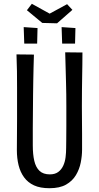

<svg xmlns="http://www.w3.org/2000/svg" viewBox="-20 -983 522 1013"><path d="M241 10Q192 10 159.5 -5Q127 -20 107 -47.5Q87 -75 78 -111.5Q69 -148 69 -191Q69 -226 69.5 -269Q70 -312 70 -355Q70 -398 70 -432Q70 -477 70 -520Q70 -563 69.5 -606.5Q69 -650 67 -696L159 -695Q158 -662 157 -625.5Q156 -589 155.5 -553Q155 -517 154.5 -484.5Q154 -452 154 -426Q154 -397 153.5 -366.5Q153 -336 153 -307Q153 -278 153 -254.5Q153 -231 153 -216Q153 -168 161 -134Q169 -100 188.5 -81.5Q208 -63 243 -63Q270 -63 287 -75.5Q304 -88 313.5 -108.5Q323 -129 326 -153.5Q329 -178 329 -203Q329 -213 329.5 -242Q330 -271 330 -317Q330 -363 330 -424Q330 -488 328.5 -540.5Q327 -593 326 -634.5Q325 -676 324 -707L415 -706Q415 -673 414.5 -642.5Q414 -612 413.5 -580Q413 -548 412.5 -510Q412 -472 412 -422Q413 -337 413 -276.5Q413 -216 413 -193Q413 -161 406 -125.5Q399 -90 380.5 -59Q362 -28 328.5 -9Q295 10 241 10ZM281 -860 203 -862 122 -929 148 -963 242 -911 334 -961 362 -931ZM176 -753H108L105 -840L178 -835ZM376 -753H308L305 -840L378 -835Z"/></svg>

Font: Truculenta Medium
Style: Regular
Weight: 500
Version: Version 1.002